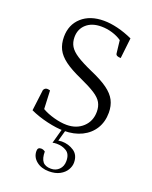

<svg xmlns="http://www.w3.org/2000/svg" viewBox="-166 -745 868 1093"><g transform="rotate(20 268.5 -198.5)"><path d="M269 12Q225 12 167 -1.5Q109 -15 62 -37L78 -165Q85 -180 100 -180Q104 -180 109 -179Q114 -178 117 -177L122 -66Q153 -48 195 -36.5Q237 -25 272 -25Q332 -25 370.5 -61Q409 -97 409 -154Q409 -185 396 -208.5Q383 -232 349.5 -253.5Q316 -275 256 -302Q193 -330 156 -357.5Q119 -385 103 -417Q87 -449 87 -491Q87 -565 137 -610Q187 -655 271 -655Q310 -655 355 -644Q400 -633 446 -612L432 -488Q403 -488 401 -504L392 -582Q368 -599 335 -609Q302 -619 268 -619Q211 -619 177.5 -589Q144 -559 144 -510Q144 -479 158 -455.5Q172 -432 206 -410Q240 -388 301 -361Q366 -333 404 -305.5Q442 -278 458.5 -246Q475 -214 475 -172Q475 -117 449.5 -75.5Q424 -34 377.5 -11Q331 12 269 12ZM268 258Q222 258 192 234Q162 210 162 173Q162 151 183 151Q196 151 208 160Q208 201 223.5 220.5Q239 240 274 240Q303 240 322.5 220.5Q342 201 342 169Q342 127 316.5 111Q291 95 257 95Q240 95 232 98L259 0H280L259 75Q271 73 280 73Q320 73 353 94.5Q386 116 386 163Q386 185 373 207Q360 229 333.5 243.5Q307 258 268 258Z"/></g></svg>

Font: Petrona Light
Style: Regular
Weight: 300
Designer: Ringo R. Seeber
Foundry: Ringo R. Seeber
Version: Version 2.001; ttfautohint (v1.8.3)